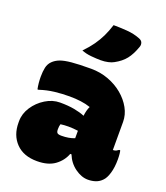

<svg xmlns="http://www.w3.org/2000/svg" viewBox="-151 -929 901 1042"><g transform="rotate(20 300.0 -408.0)"><path d="M552 -350V-188H556Q564 -188 571.5 -192Q579 -196 584 -200H590Q592 -195 593.5 -180.5Q595 -166 595 -149Q595 -103 585 -69.5Q575 -36 560 -21Q544 -4 523.5 3Q503 10 479 10Q442 10 404.5 -17Q367 -44 349 -89H342Q326 -46 287.5 -18Q249 10 185 10Q107 10 63.5 -35Q20 -80 20 -152V-161Q20 -204 45.5 -243Q71 -282 111.5 -307Q152 -332 195 -332Q242 -332 277.5 -325.5Q313 -319 339 -308Q343 -342 354 -364Q328 -373 297 -377Q266 -381 232 -381Q189 -381 146 -376Q103 -371 61 -357H55Q48 -391 48 -428Q48 -458 53 -481Q58 -504 74 -520Q90 -536 113.5 -545Q137 -554 178.5 -558Q220 -562 291 -562Q344 -562 391 -544.5Q438 -527 474 -497Q510 -467 531 -429Q552 -391 552 -350ZM233 -191Q233 -176 239 -170.5Q245 -165 263 -165Q306 -165 338 -178V-221Q324 -223 309.5 -224Q295 -225 282 -225Q258 -225 237 -222Q233 -210 233 -193ZM324 -826Q359 -826 401 -823Q443 -820 478 -806Q494 -800 498 -787.5Q502 -775 497 -763Q481 -717 458.5 -688.5Q436 -660 397 -639Q385 -632 365.5 -627.5Q346 -623 322 -623Q300 -623 268 -626Q236 -629 212 -639Q243 -671 263 -699.5Q283 -728 297.5 -758Q312 -788 324 -826Z"/></g></svg>

Font: Recursive Mn Csl St XBk
Style: Regular
Weight: 1000
Monospace: yes
Version: Version 1.079;hotconv 1.0.112;makeotfexe 2.5.65598; ttfautoh